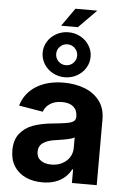

<svg xmlns="http://www.w3.org/2000/svg" viewBox="-63 -1013 707 1069"><g transform="rotate(5 290.5 -478.5)"><path d="M33.2 -152.8Q33.2 -210.4 61 -245.8Q88.9 -281.2 134 -297.9Q179.2 -314.5 239.3 -320.3L279.8 -324.7Q314.5 -328.6 333.7 -333Q353 -337.4 362.3 -345.9Q371.6 -354.5 371.6 -369.1V-371.6Q371.6 -406.2 349.4 -425.3Q327.1 -444.3 286.1 -444.3Q245.6 -444.3 219 -426.8Q192.4 -409.2 183.1 -381.3L48.8 -403.8Q69.8 -474.6 132.3 -513.7Q194.8 -552.7 286.6 -552.7Q348.6 -552.7 401.1 -533.2Q453.6 -513.7 485.8 -472.2Q518.1 -430.7 518.1 -367.7V0H379.4V-75.7H374.5Q360.8 -49.3 338.6 -30Q316.4 -10.7 285.2 0Q253.9 10.7 214.8 10.7Q162.1 10.7 121.1 -8.1Q80.1 -26.9 56.6 -63.5Q33.2 -100.1 33.2 -152.8ZM372.6 -195.3V-254.4Q361.8 -247.1 336.7 -241.7Q311.5 -236.3 276.4 -231L264.2 -229.5Q221.2 -223.1 197.5 -205.8Q173.8 -188.5 173.8 -156.7Q173.8 -125.5 196.3 -108.9Q218.8 -92.3 256.3 -92.3Q290 -92.3 316.4 -106Q342.8 -119.6 357.7 -143.1Q372.6 -166.5 372.6 -195.3ZM153.8 -709.2Q153.8 -743 171.9 -771.9Q189.9 -800.8 220.7 -817.6Q251.5 -834.5 287.8 -834.5Q324.2 -834.5 355 -817.7Q385.8 -801 403.8 -772Q421.9 -743 421.9 -709Q421.9 -674.8 403.8 -645.8Q385.7 -616.7 355 -599.9Q324.2 -583 288.1 -583Q251.5 -583 220.7 -599.9Q189.9 -616.7 171.9 -645.8Q153.8 -674.8 153.8 -709.2ZM346.7 -708.8Q346.7 -732.9 329.5 -750Q312.3 -767.1 288.1 -767.1Q263.7 -767.1 246.6 -750.1Q229.5 -733.2 229.5 -709Q229.5 -684.8 246.6 -667.6Q263.7 -650.4 288.1 -650.4Q312.7 -650.4 329.7 -667.5Q346.7 -684.7 346.7 -708.8ZM314.5 -968.3H436.5L336.9 -867.2H243.2Z"/></g></svg>

Font: Inter RS Variable
Style: Regular
Weight: 400
Designer: Rasmus Andersson (customised by Maria Ramos and Noel Pretorius)
Foundry: rsms
Version: Version 3.001;Glyphs 3.2.3 (3260)